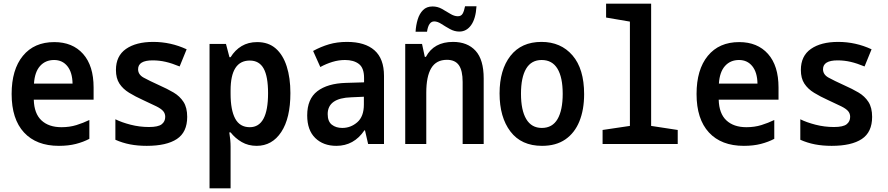

<svg xmlns="http://www.w3.org/2000/svg" viewBox="-20 -780 4810 1040"><path d="M299 10Q177 10 110 -62.5Q43 -135 43 -271Q43 -403 104 -477.5Q165 -552 274 -552Q373 -552 430 -488Q487 -424 487 -306V-240H163Q165 -165 204.5 -128Q244 -91 313 -91Q357 -91 394 -102.5Q431 -114 464 -130V-28Q432 -11 391.5 -0.5Q351 10 299 10ZM373 -327Q372 -388 345 -421.5Q318 -455 273 -455Q226 -455 197 -422.5Q168 -390 164 -327Z M775 10Q726 10 684.5 2Q643 -6 605 -23V-134Q639 -117 687.5 -104.5Q736 -92 787 -92Q837 -92 856 -107Q875 -122 875 -147Q875 -165 864 -178Q853 -191 827 -204Q801 -217 755 -238Q713 -257 679.5 -277.5Q646 -298 627 -327Q608 -356 608 -401Q608 -477 662.5 -515Q717 -553 810 -553Q905 -553 991 -513L953 -420Q912 -437 877.5 -445Q843 -453 807 -453Q728 -453 728 -405Q728 -376 758 -359.5Q788 -343 843 -318Q886 -299 920 -279Q954 -259 974 -228Q994 -197 994 -147Q994 -64 938 -27Q882 10 775 10Z M1115 240V-542H1204L1223 -470H1229Q1253 -509 1289 -530.5Q1325 -552 1373 -552Q1434 -552 1473.5 -517.5Q1513 -483 1533 -420.5Q1553 -358 1553 -276Q1553 -140 1503.5 -65Q1454 10 1370 10Q1325 10 1289.5 -10.5Q1254 -31 1229 -63H1222Q1229 -22 1229 15V240ZM1333 -91Q1432 -91 1432 -275Q1432 -366 1408 -409Q1384 -452 1333 -452Q1229 -452 1229 -290V-272Q1229 -184 1254 -137.5Q1279 -91 1333 -91Z M1802 10Q1731 10 1687.5 -32.5Q1644 -75 1644 -155Q1644 -244 1699 -286Q1754 -328 1853 -331L1952 -334V-358Q1952 -412 1924 -433.5Q1896 -455 1849 -455Q1814 -455 1780 -444.5Q1746 -434 1715 -417L1676 -504Q1718 -527 1762 -540Q1806 -553 1860 -553Q1957 -553 2008.5 -507.5Q2060 -462 2060 -369V0H1974L1957 -74H1954Q1897 10 1802 10ZM1834 -87Q1880 -87 1915.5 -118Q1951 -149 1951 -214V-256L1883 -253Q1755 -249 1755 -162Q1755 -122 1777.5 -104.5Q1800 -87 1834 -87Z M2175 0V-542H2266L2281 -472H2287Q2330 -553 2434 -553Q2512 -553 2556 -505Q2600 -457 2600 -355V0H2486V-336Q2486 -398 2465.5 -427Q2445 -456 2401 -456Q2343 -456 2316 -411Q2289 -366 2289 -278V0ZM2231 -608Q2233 -643 2242.5 -674.5Q2252 -706 2271.5 -725.5Q2291 -745 2323 -745Q2350 -745 2373.5 -732Q2397 -719 2418.5 -705.5Q2440 -692 2460 -692Q2478 -692 2486 -706Q2494 -720 2499 -746H2561Q2557 -679 2532 -644Q2507 -609 2468 -609Q2442 -609 2417.5 -622.5Q2393 -636 2371.5 -650Q2350 -664 2332 -664Q2301 -664 2293 -608Z M2916 10Q2804 10 2745 -67.5Q2686 -145 2686 -274Q2686 -402 2745 -477.5Q2804 -553 2913 -553Q3018 -553 3081 -480Q3144 -407 3144 -270Q3144 -186 3118.5 -123Q3093 -60 3042.5 -25Q2992 10 2916 10ZM2915 -87Q2972 -87 3000 -135Q3028 -183 3028 -272Q3028 -361 2999.5 -408Q2971 -455 2914 -455Q2858 -455 2830 -408Q2802 -361 2802 -272Q2802 -183 2830.5 -135Q2859 -87 2915 -87Z M3244 0V-76L3392 -98V-663L3263 -685V-760H3507V-98L3651 -76V0Z M4009 10Q3887 10 3820 -62.5Q3753 -135 3753 -271Q3753 -403 3814 -477.5Q3875 -552 3984 -552Q4083 -552 4140 -488Q4197 -424 4197 -306V-240H3873Q3875 -165 3914.5 -128Q3954 -91 4023 -91Q4067 -91 4104 -102.5Q4141 -114 4174 -130V-28Q4142 -11 4101.5 -0.5Q4061 10 4009 10ZM4083 -327Q4082 -388 4055 -421.5Q4028 -455 3983 -455Q3936 -455 3907 -422.5Q3878 -390 3874 -327Z M4485 10Q4436 10 4394.5 2Q4353 -6 4315 -23V-134Q4349 -117 4397.5 -104.5Q4446 -92 4497 -92Q4547 -92 4566 -107Q4585 -122 4585 -147Q4585 -165 4574 -178Q4563 -191 4537 -204Q4511 -217 4465 -238Q4423 -257 4389.5 -277.5Q4356 -298 4337 -327Q4318 -356 4318 -401Q4318 -477 4372.5 -515Q4427 -553 4520 -553Q4615 -553 4701 -513L4663 -420Q4622 -437 4587.5 -445Q4553 -453 4517 -453Q4438 -453 4438 -405Q4438 -376 4468 -359.5Q4498 -343 4553 -318Q4596 -299 4630 -279Q4664 -259 4684 -228Q4704 -197 4704 -147Q4704 -64 4648 -27Q4592 10 4485 10Z"/></svg>

Font: Noto Sans Mono Condensed SemiBold
Style: Regular
Weight: 600
Width: 3
Designer: Monotype Design Team
Foundry: Monotype Imaging Inc.
Version: Version 2.014